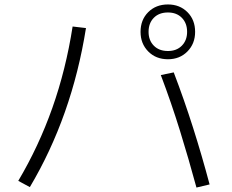

<svg xmlns="http://www.w3.org/2000/svg" viewBox="-20 -832 1040 862"><path d="M734 -566Q680 -566 645.5 -601Q611 -636 611 -689Q611 -743 645.5 -777.5Q680 -812 734 -812Q787 -812 821.5 -777.5Q856 -743 856 -689Q856 -636 821.5 -601Q787 -566 734 -566ZM734 -603Q773 -603 796.5 -627Q820 -651 820 -689Q820 -728 796.5 -752Q773 -776 734 -776Q694 -776 670.5 -752Q647 -728 647 -689Q647 -651 670.5 -627Q694 -603 734 -603ZM114 8 62 -20Q154 -175 215 -347.5Q276 -520 306 -713L366 -706Q303 -310 114 8ZM760 -507Q807 -384 847 -258Q887 -132 921 -4L862 10Q827 -119 788 -245Q749 -371 702 -495Z"/></svg>

Font: Murecho Light
Style: Regular
Weight: 300
Designer: Neil Summerour
Foundry: Positype
Version: Version 1.010; ttfautohint (v1.8.3)